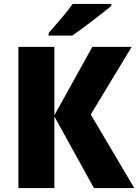

<svg xmlns="http://www.w3.org/2000/svg" viewBox="-20 -951 699 971"><path d="M659 0H455L255 -362V0H73V-714H255V-368L447 -714H646L439 -372ZM543 -931V-921Q526 -907 500.5 -887Q475 -867 446.5 -845Q418 -823 391 -803.5Q364 -784 345 -771H226V-784Q242 -803 264.5 -828.5Q287 -854 309.5 -881.5Q332 -909 347 -931Z"/></svg>

Font: Noto Sans Disp ExtBd
Style: Regular
Weight: 800
Designer: Monotype Design Team
Foundry: Monotype Imaging Inc.
Version: Version 2.000;GOOG;noto-source:20170915:90ef993387c0; ttfaut